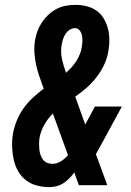

<svg xmlns="http://www.w3.org/2000/svg" viewBox="-20 -763 540 791"><path d="M185 8Q158 8 132.5 1.5Q107 -5 87 -20.5Q67 -36 54.5 -58Q42 -80 36.5 -105Q31 -130 30 -157Q29 -184 33 -210Q38 -238 48.5 -264.5Q59 -291 76 -315.5Q93 -340 115 -360Q137 -380 160 -398Q152 -421 143.5 -444.5Q135 -468 129.5 -492.5Q124 -517 122 -542.5Q120 -568 124 -595Q127 -615 134 -634Q141 -653 152.5 -670.5Q164 -688 179.5 -702.5Q195 -717 213.5 -726.5Q232 -736 252 -739.5Q272 -743 291 -743Q314 -743 336.5 -737.5Q359 -732 377 -719.5Q395 -707 406.5 -688Q418 -669 424 -647.5Q430 -626 430.5 -602.5Q431 -579 427 -556Q423 -527 410.5 -499.5Q398 -472 379.5 -447.5Q361 -423 338 -402.5Q315 -382 290 -365Q291 -361 292.5 -357.5Q294 -354 295 -351L331 -250L371 -324H482L394 -162Q389 -153 384.5 -145Q380 -137 375 -128L422 0H305L294 -30L286 -53Q286 -53 286 -53Q286 -53 286 -53Q286 -53 286 -53Q286 -53 286 -53Q286 -53 286 -53Q286 -53 286 -53Q271 -31 250 -14.5Q229 2 204 6L196 7ZM252 -463Q264 -474 275 -486Q286 -498 294.5 -511.5Q303 -525 309 -540Q315 -555 317 -570Q319 -582 319.5 -594Q320 -606 317.5 -617.5Q315 -629 308 -638Q301 -647 289 -647Q277 -647 266.5 -640Q256 -633 249.5 -622.5Q243 -612 239.5 -601Q236 -590 234 -578Q229 -548 235.5 -519Q242 -490 252 -463ZM196 -88Q214 -88 231 -98.5Q248 -109 260 -124L198 -295Q177 -275 162.5 -249Q148 -223 143 -196Q141 -184 141 -172Q141 -160 142 -148.5Q143 -137 146.5 -126Q150 -115 156.5 -106Q163 -97 173.5 -92.5Q184 -88 196 -88Z"/></svg>

Font: Iosevka Curly Slab Oblique
Style: Bold
Weight: 700
Italic angle: -9°
Monospace: yes
Designer: Belleve Invis
Foundry: Belleve Invis
Version: Version 11.1.0; ttfautohint (v1.8.3)